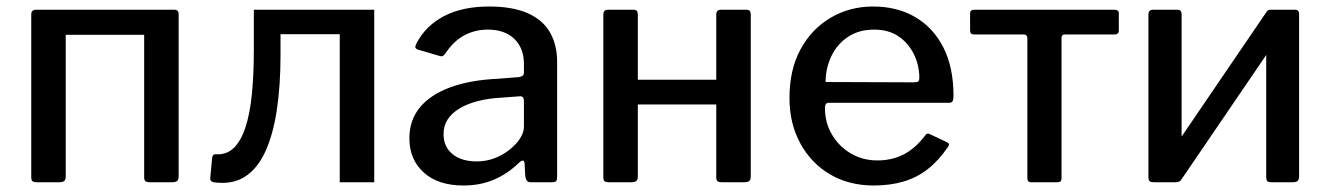

<svg xmlns="http://www.w3.org/2000/svg" viewBox="-20 -560 4089 590"><path d="M182 -516V-19Q182 -8 177.5 -4Q173 0 162 0H94Q83 0 79.5 -3.5Q76 -7 76 -16V-515Q76 -530 90 -530H170Q182 -530 182 -516ZM529 -516V-19Q529 -8 524.5 -4Q520 0 509 0H441Q430 0 426.5 -3.5Q423 -7 423 -16V-515Q423 -530 437 -530H517Q529 -530 529 -516ZM126 -453Q113 -453 113 -466V-518Q113 -530 125 -530H489Q501 -530 501 -519V-466Q501 -453 487 -453Z M636 0Q625 -3 626 -12L632 -76Q634 -87 643 -86Q676 -84 698 -105Q720 -126 734 -168Q748 -210 754 -270.5Q760 -331 760 -407V-530H1130V0H1024V-455H842V-390Q842 -297 830.5 -221Q819 -145 794.5 -92.5Q770 -40 731 -16Q692 8 636 0Z M1575 -60Q1540 -26 1498 -8Q1456 10 1404 10Q1326 10 1282 -30Q1238 -70 1238 -135Q1238 -190 1269.5 -229Q1301 -268 1362 -291Q1423 -314 1510 -318L1574 -323Q1581 -324 1585.5 -327Q1590 -330 1590 -338V-363Q1590 -412 1560.5 -440.5Q1531 -469 1479 -469Q1439 -469 1406 -451Q1373 -433 1348 -395Q1344 -390 1341 -388Q1338 -386 1331 -388L1263 -408Q1258 -410 1256.5 -413.5Q1255 -417 1260 -427Q1288 -481 1344.5 -510.5Q1401 -540 1483 -540Q1555 -540 1601.5 -519.5Q1648 -499 1670 -460.5Q1692 -422 1692 -370V-17Q1692 -7 1689 -3.5Q1686 0 1677 0H1610Q1602 0 1598.5 -5.5Q1595 -11 1594 -20L1592 -58Q1590 -74 1575 -60ZM1590 -249Q1590 -266 1576 -264L1522 -260Q1482 -258 1449 -249.5Q1416 -241 1392.5 -227Q1369 -213 1356 -193.5Q1343 -174 1343 -148Q1343 -109 1370.5 -86.5Q1398 -64 1445 -64Q1475 -64 1501.5 -74.5Q1528 -85 1547 -101Q1568 -118 1579 -136Q1590 -154 1590 -171V-249Z M1940 -516V-19Q1940 -8 1935.5 -4Q1931 0 1920 0H1852Q1841 0 1837.5 -3.5Q1834 -7 1834 -16V-515Q1834 -530 1848 -530H1928Q1940 -530 1940 -516ZM2287 -516V-19Q2287 -8 2282.5 -4Q2278 0 2267 0H2199Q2188 0 2184.5 -3.5Q2181 -7 2181 -16V-515Q2181 -530 2195 -530H2275Q2287 -530 2287 -516ZM1872 -239Q1858 -239 1858 -251V-304Q1858 -315 1871 -315H2234Q2247 -315 2247 -304V-251Q2247 -239 2233 -239Z M2515 -228Q2515 -183 2536.5 -146.5Q2558 -110 2594.5 -88.5Q2631 -67 2676 -67Q2722 -67 2758 -86Q2794 -105 2824 -145Q2827 -149 2830 -149.5Q2833 -150 2839 -147L2890 -123Q2901 -118 2892 -107Q2864 -66 2830.5 -40Q2797 -14 2756 -2Q2715 10 2665 10Q2589 10 2531 -24Q2473 -58 2439.5 -119Q2406 -180 2406 -259Q2406 -346 2440 -408.5Q2474 -471 2532.5 -505.5Q2591 -540 2663 -540Q2737 -540 2792.5 -507.5Q2848 -475 2879 -414Q2910 -353 2910 -266Q2910 -257 2908 -250.5Q2906 -244 2895 -244H2525Q2520 -244 2517.5 -239.5Q2515 -235 2515 -228ZM2788 -307Q2799 -307 2802 -310Q2805 -313 2805 -321Q2805 -359 2788.5 -393Q2772 -427 2741.5 -448Q2711 -469 2666 -469Q2619 -469 2585.5 -446.5Q2552 -424 2534.5 -387Q2517 -350 2517 -308Z M3404 -454H3252Q3242 -454 3242 -444V-11Q3242 0 3230 0H3148Q3137 0 3137 -13V-442Q3137 -454 3126 -454H2974Q2961 -454 2961 -466V-519Q2961 -530 2974 -530H3405Q3418 -530 3418 -519V-466Q3418 -454 3404 -454Z M3611 -516V-19Q3611 -8 3606.5 -4Q3602 0 3591 0H3527Q3516 0 3512.5 -3.5Q3509 -7 3509 -16V-515Q3509 -530 3523 -530H3599Q3611 -530 3611 -516ZM3972 -516V-19Q3972 -8 3967.5 -4Q3963 0 3952 0H3888Q3877 0 3874 -3.5Q3871 -7 3871 -16V-515Q3871 -530 3884 -530H3960Q3972 -530 3972 -516ZM3873 -525 3935 -485 3608 -5 3546 -45Z"/></svg>

Font: Libre Franklin Medium
Style: Regular
Weight: 500
Designer: Pablo Impallari, Rodrigo Fuenzalida, Nhung Nguyen
Foundry: Impallari Type
Version: Version 3.000